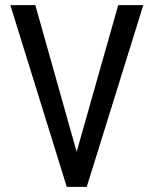

<svg xmlns="http://www.w3.org/2000/svg" viewBox="-20 -731 600 751"><path d="M279.8 -137.2 442.4 -710.9H540.5L319.3 0H241.2L20.5 -710.9H118.2Z"/></svg>

Font: RobotoCondensed-Regular
Style: Regular
Weight: 400
Designer: Google
Version: Version 2.001201; 2014